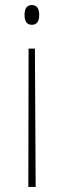

<svg xmlns="http://www.w3.org/2000/svg" viewBox="-20 -562 291 759"><path d="M106 -542C90 -542 77 -533 77 -503C77 -473 90 -464 106 -464C122 -464 135 -473 135 -503C135 -533 122 -542 106 -542ZM118 -370H93L92 177H121Z"/></svg>

Font: Noto Serif Devanagari SemiCondensed Thin
Style: Regular
Weight: 100
Width: 4
Designer: Universal Thirst, Indian Type Foundry and the Monotype Design Team
Foundry: Monotype Imaging Inc.
Version: Version 2.004